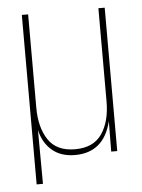

<svg xmlns="http://www.w3.org/2000/svg" viewBox="-47 -538 493 667"><g transform="rotate(-5 200.0 -204.5)"><path d="M322 0 323 -106Q297 1 196 1Q147 1 116 -25.5Q85 -52 75 -97L76 91H54V-500H76V-175Q76 -105 105 -62Q134 -19 198 -19Q262 -19 291.5 -62Q321 -105 321 -175V-500H343V0Z"/></g></svg>

Font: TypoPRO Bebas Neue
Style: Regular
Weight: 300
Designer: Ryoichi Tsunekawa
Foundry: Ryoichi Tsunekawa
Version: Version 001.003